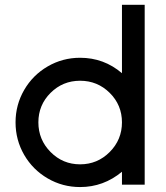

<svg xmlns="http://www.w3.org/2000/svg" viewBox="-20 -754 676 784"><path d="M478 0V-52.7Q402.8 9.8 307.1 9.8Q235.4 9.8 174.6 -25.6Q113.8 -61 78.6 -121.8Q43.5 -182.6 43.5 -254.4Q43.5 -325.7 78.6 -386.5Q113.8 -447.3 174.6 -482.7Q235.4 -518.1 307.1 -518.1Q404.3 -518.1 478 -455.1V-734.4H570.8V0ZM428 -133.3Q478 -183.6 478 -254.4Q478 -325.2 428 -374.8Q377.9 -424.3 307.1 -424.3Q236.3 -424.3 186.5 -374.8Q136.7 -325.2 136.7 -254.4Q136.7 -183.6 186.5 -133.3Q236.3 -83 307.1 -83Q377.9 -83 428 -133.3Z"/></svg>

Font: Basically A Sans Serif Medium
Style: Regular
Weight: 500
Designer: Hyung-Suk Kim
Foundry: Mental Design
Version: 1.000